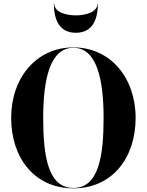

<svg xmlns="http://www.w3.org/2000/svg" viewBox="-20 -1019 802 1049"><path d="M276.5 -999H274.5C274.5 -903 309.5 -840 394.5 -840C479.5 -840 514.5 -903 514.5 -999H512.5C512.5 -952.5 448.5 -935 394.5 -935C340.5 -935 276.5 -952.5 276.5 -999ZM381 10C594 10 721 -157 721 -375C721 -593 584 -760 381 -760C178 -760 41 -593 41 -375C41 -157 168 10 381 10ZM381 -758C510 -758 546 -582 546 -375C546 -168 520 8 381 8C242 8 216 -168 216 -375C216 -582 252 -758 381 -758Z"/></svg>

Font: Bodoni* 96pt
Style: Bold
Weight: 700
Version: Version 2.3